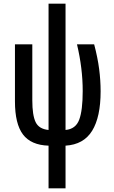

<svg xmlns="http://www.w3.org/2000/svg" viewBox="-20 -780 620 1040"><path d="M243 240V9Q148 6 104.5 -51.5Q61 -109 61 -231V-540H155V-236Q155 -156 173 -118.5Q191 -81 243 -76V-760H335V-76Q390 -81 409 -131.5Q428 -182 428 -287Q428 -410 397 -540H490Q509 -468 517 -406.5Q525 -345 525 -285Q525 -146 479 -71.5Q433 3 335 9V240Z"/></svg>

Font: Noto Sans ExtraCondensed Medium
Style: Regular
Weight: 500
Width: 2
Designer: Monotype Design Team
Foundry: Monotype Imaging Inc.
Version: Version 2.013; ttfautohint (v1.8.4.7-5d5b)